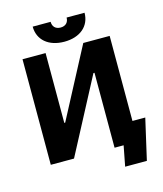

<svg xmlns="http://www.w3.org/2000/svg" viewBox="-144 -990 1042 1230"><g transform="rotate(-15 377.5 -375.0)"><path d="M191 -885C191 -797 258 -739 363 -739C468 -739 535 -797 535 -885H416C416 -854 397 -833 363 -833C329 -833 310 -854 310 -885ZM74 0H228L490 -497H497V0H557L531 135H675L737 -136H652V-700H477L233 -237H227V-700H74Z"/></g></svg>

Font: Fixel Text Bold
Style: Bold
Weight: 700
Width: 4
Designer: AlfaBravo + MacPaw
Foundry: Kyrylo Tkachov, Marchela Mozhyna, Serhii Makarenko, Maria Weinstein, Zakhar Kryvoshyya
Version: Version 1.211